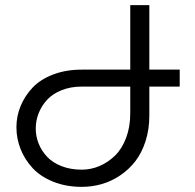

<svg xmlns="http://www.w3.org/2000/svg" viewBox="-20 -727 760 747"><path d="M486.8 -707H561V-456.1H679.2V-390.1H561V-276.9Q561 -223.1 546.1 -177.2Q531.2 -131.3 506.1 -99.1Q481 -66.9 447 -44.2Q413.1 -21.5 375.5 -10.7Q337.9 0 297.9 0Q237.3 0 187.7 -19.8Q138.2 -39.6 107.4 -72.5Q76.7 -105.5 60.3 -146.5Q43.9 -187.5 43.9 -231.9Q43.9 -274.9 60.1 -314.2Q76.2 -353.5 106.4 -385.7Q136.7 -418 186.5 -437Q236.3 -456.1 297.9 -456.1H486.8ZM119.1 -227.1Q119.1 -196.3 130.4 -168.2Q141.6 -140.1 163.1 -117.2Q184.6 -94.2 219.5 -80.6Q254.4 -66.9 297.9 -66.9Q334 -66.9 367.2 -81.1Q400.4 -95.2 427.5 -121.6Q454.6 -147.9 470.7 -190.7Q486.8 -233.4 486.8 -286.1V-390.1H297.9Q254.9 -390.1 220 -376.2Q185.1 -362.3 163.6 -339.1Q142.1 -315.9 130.6 -287.1Q119.1 -258.3 119.1 -227.1Z"/></svg>

Font: LT Superior
Style: Regular
Weight: 400
Designer: Daniel Lyons
Foundry: LyonsType
Version: Version 1.000